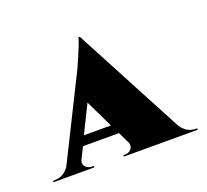

<svg xmlns="http://www.w3.org/2000/svg" viewBox="-75 -794 541 501"><g transform="rotate(-20 196.0 -543.5)"><path d="M392 -381H396V-377H191V-381H196Q206 -381 212.5 -388Q219 -395 216 -406L200 -439H100L85 -409Q79 -397 86 -389Q93 -381 104 -381H109V-377H-4V-381H0Q26 -381 41 -404L156 -635Q184 -698 186 -710H190L352 -404Q368 -381 392 -381ZM112 -465H187L150 -542Z"/></g></svg>

Font: Cinzel Decorative Black
Style: Regular
Weight: 900
Designer: Natanael Gama
Version: Version 1.002;PS 001.002;hotconv 1.0.56;makeotf.lib2.0.21325